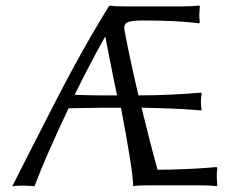

<svg xmlns="http://www.w3.org/2000/svg" viewBox="-20 -668 822 692"><path d="M351.1 -279.8 227.1 -277.8Q144 -102.5 104 3.9Q91.8 1 59.1 1Q36.1 1 23.9 3.9Q45.4 -37.6 119.6 -184.3Q193.8 -331.1 250.2 -434.8Q306.6 -538.6 372.1 -645L377 -647.9Q390.6 -645 424.8 -645H638.2Q673.8 -645 698.2 -647.9L700.2 -645Q698.2 -616.7 698.2 -613.8Q698.2 -603.5 700.2 -587.9L698.2 -584Q620.6 -594.2 493.2 -594.2Q451.7 -594.2 438.2 -586.9Q424.8 -579.6 429.2 -556.2Q447.8 -457 479 -324.2Q587.9 -324.2 704.1 -334L707 -331.1Q704.1 -317.9 704.1 -300.8Q704.1 -286.1 707 -272.9L704.1 -270Q627.9 -277.3 490.2 -279.8Q522 -148.4 547.9 -56.2Q594.7 -56.2 648.2 -58.6Q701.7 -61 731.4 -63.5L761.2 -65.9L763.2 -62Q761.2 -46.4 761.2 -28.8Q761.2 -28.3 763.2 0L761.2 2.9Q737.3 0 701.2 0H509.8Q477.1 0 460 2.9Q460 -48.3 416 -279.8ZM401.9 -324.2Q394 -359.9 378.9 -437Q363.8 -514.2 359.9 -534.2H357.9Q305.2 -440.9 249 -326.2Q308.6 -324.2 339.8 -324.2Z"/></svg>

Font: Linear Smooth
Style: Regular
Weight: 400
Designer: Philipp H. Poll, Flanker
Foundry: Philipp H. Poll, reworked by Flanker
Version: Version 1.061 | FøM Fix